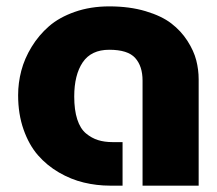

<svg xmlns="http://www.w3.org/2000/svg" viewBox="-20 -585 684 605"><path d="M324.2 -564.9Q388.2 -564.9 438.7 -549.8Q489.3 -534.7 519.8 -511.2Q550.3 -487.8 570.6 -456.3Q590.8 -424.8 598.4 -395Q606 -365.2 606 -335V0H429.2V-331.1Q429.2 -376.5 406 -402.3Q382.8 -428.2 324.2 -428.2Q267.6 -428.2 240.7 -388.7Q213.9 -349.1 213.9 -280.8Q213.9 -238.3 223.4 -209Q232.9 -179.7 250.7 -164.8Q268.6 -149.9 288.8 -143.6Q309.1 -137.2 335 -137.2H366.2V0H327.1Q284.7 0 244.1 -9.8Q203.6 -19.5 165.8 -41.5Q127.9 -63.5 99.6 -95.9Q71.3 -128.4 54.2 -177Q37.1 -225.6 37.1 -285.2Q37.1 -323.7 47.1 -362.1Q57.1 -400.4 79.6 -437.3Q102.1 -474.1 134.3 -502.2Q166.5 -530.3 215.8 -547.6Q265.1 -564.9 324.2 -564.9Z"/></svg>

Font: LT Superior Black
Style: Regular
Weight: 900
Designer: Daniel Lyons
Foundry: LyonsType
Version: Version 2.005